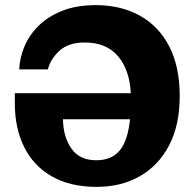

<svg xmlns="http://www.w3.org/2000/svg" viewBox="-20 -716 760 750"><path d="M226 -250Q227 -181 259 -135.5Q291 -90 356 -90Q415 -90 447 -127.5Q479 -165 488 -250ZM354 -696Q452 -696 526 -655Q600 -614 641 -535Q682 -456 682 -341Q682 -227 640.5 -148Q599 -69 526 -27.5Q453 14 358 14Q254 14 182.5 -27Q111 -68 74.5 -141.5Q38 -215 38 -311V-352H491Q486 -444 440.5 -497Q395 -550 312 -550Q247 -550 212 -517.5Q177 -485 167 -445H55Q57 -490 75.5 -534.5Q94 -579 131 -615.5Q168 -652 223.5 -674Q279 -696 354 -696Z"/></svg>

Font: Montagu Slab 16pt
Style: Bold
Weight: 700
Designer: Florian Karsten
Foundry: Florian Karsten
Version: Version 1.000; ttfautohint (v1.8.3)